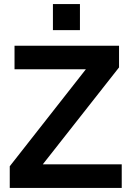

<svg xmlns="http://www.w3.org/2000/svg" viewBox="-20 -921 645 941"><path d="M27.8 0V-106.2L432.8 -622.2L452 -581.4H51.2V-697H563.4V-590.6L169.6 -90L152 -115.6H576.6V0ZM239.4 -773.4V-901H371.8V-773.4Z"/></svg>

Font: Hanken Grotesk
Style: Regular
Weight: 400
Designer: Alfredo Marco Pradil
Foundry: Hanken Design Co.
Version: Version 3.013